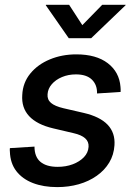

<svg xmlns="http://www.w3.org/2000/svg" viewBox="-20 -764 551 796"><path d="M217.3 11.7Q160.2 11.7 116.5 -5.1Q72.8 -22 47.6 -54.7Q22.5 -87.4 21 -135.3Q20.5 -138.7 20.5 -142.3Q20.5 -146 21 -149.9L123 -156.2Q123 -113.8 147.7 -93Q172.4 -72.3 219.2 -72.3Q253.4 -72.3 281.7 -83Q310.1 -93.8 327.9 -112.3Q345.7 -130.9 347.2 -155.3Q348.6 -176.8 333 -190.7Q317.4 -204.6 285.2 -211.9L200.2 -231.9Q133.3 -247.6 100.8 -282.5Q68.4 -317.4 72.3 -370.6Q74.7 -421.4 105.7 -459.2Q136.7 -497.1 186.8 -517.8Q236.8 -538.6 296.4 -538.6Q378.9 -538.6 426.8 -502Q474.6 -465.3 479.5 -404.3Q480 -398.9 480.2 -393.6Q480.5 -388.2 480 -382.8L382.3 -376.5Q383.3 -412.1 361.1 -433.8Q338.9 -455.6 294.9 -455.6Q263.2 -455.6 237.1 -444.6Q210.9 -433.6 194.8 -415Q178.7 -396.5 177.2 -373.5Q175.3 -351.1 191.4 -337.4Q207.5 -323.7 242.7 -315.4L327.1 -295.9Q394.5 -280.3 426.3 -246.8Q458 -213.4 454.6 -162.1Q452.1 -122.1 432.9 -90.1Q413.6 -58.1 381.1 -35.2Q348.6 -12.2 306.6 -0.2Q264.6 11.7 217.3 11.7ZM266.6 -744.1 321.3 -659.7 403.8 -744.1H501L500.5 -742.2L357.9 -605.5H265.1L169.9 -742.2L170.4 -744.1Z"/></svg>

Font: Inter 24pt Medium
Style: Italic
Weight: 500
Italic angle: -9.3988°
Designer: Rasmus Andersson
Foundry: rsms
Version: Version 4.001;git-66647c0bb